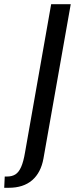

<svg xmlns="http://www.w3.org/2000/svg" viewBox="-95 -720 360 912"><path d="M-75 172 -72.5 118.5H-61.5Q-38 118.5 -22 108.5Q-6 98.5 5.2 73.5Q16.5 48.5 24 3.5L148 -700H241L111.5 32.5Q99.5 100 57.8 136Q16 172 -53.5 172Z"/></svg>

Font: Cabin
Style: Italic
Weight: 400
Width: 4
Italic angle: -10°
Designer: Pablo Impallari
Foundry: Pablo Impallari. http://www.impallari.com Igino Marini. http://www.ikern.com
Version: Version 3.001